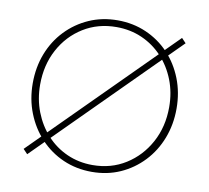

<svg xmlns="http://www.w3.org/2000/svg" viewBox="-78 -773 948 869"><g transform="rotate(10 396.5 -338.0)"><path d="M695 -658 715 -637 96 -18 76 -39ZM397 10Q326 10 265.5 -16.5Q205 -43 160 -91Q115 -139 90 -202.5Q65 -266 65 -339Q65 -413 89.5 -476Q114 -539 159 -586Q204 -633 264 -659.5Q324 -686 395 -686Q466 -686 526.5 -659.5Q587 -633 631.5 -586Q676 -539 701 -475.5Q726 -412 726 -338Q726 -265 701.5 -201.5Q677 -138 632 -90.5Q587 -43 527.5 -16.5Q468 10 397 10ZM395 -21Q480 -21 547 -63Q614 -105 653 -177Q692 -249 692 -339Q692 -406 669.5 -463.5Q647 -521 607 -564Q567 -607 513 -631Q459 -655 395 -655Q310 -655 243 -613.5Q176 -572 137.5 -500.5Q99 -429 99 -339Q99 -272 121.5 -214Q144 -156 184 -112.5Q224 -69 278 -45Q332 -21 395 -21Z"/></g></svg>

Font: Outfit Thin Thin
Style: Regular
Weight: 250
Version: Version 1.100;gftools[0.9.27]